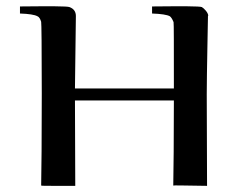

<svg xmlns="http://www.w3.org/2000/svg" viewBox="-20 -605 754 625"><path d="M658 -553C658 -564 644 -578 637 -582C629 -585 575 -585 475 -584C475 -569 475 -561 475 -561C504 -560 524 -557 533 -552C537 -549 541 -543 545 -533C546 -530 546 -458 546 -317H224L227 -553C227 -567 220 -577 206 -582C198 -585 144 -585 45 -584C45 -569 45 -561 45 -561C74 -560 93 -557 102 -552C107 -550 111 -544 114 -534C115 -531 116 -453 116 -300C116 -151 115 -51 114 -1C114 0 133 0 170 0C207 0 225 0 225 0L224 -278H546C546 -147 545 -55 544 -1C544 -2 581 -1 654 0L653 -298C653 -336 654 -385 655 -445C656 -506 657 -542 657 -554L658 -553Z"/></svg>

Font: GFS Nicefore
Style: Regular
Weight: 400
Designer: George Matthiopoulos
Foundry: George Matthiopoulos
Version: Version 1.0